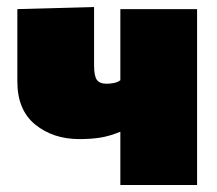

<svg xmlns="http://www.w3.org/2000/svg" viewBox="-20 -528 618 548"><path d="M323.5 0V-152Q293 -139.5 266.2 -135.2Q239.5 -131 207 -131Q131.5 -131 80.5 -172.5Q29.5 -214 29.5 -295.5V-502L248.5 -508V-341.5Q248.5 -312 256.2 -300.5Q264 -289 284.5 -289Q293.5 -289 304.5 -291Q315.5 -293 323.5 -299V-502H542.5V0Z"/></svg>

Font: Commissioner Black
Style: Regular
Weight: 900
Designer: Kostas Bartsokas
Foundry: Kostas Bartsokas
Version: Version 1.000; ttfautohint (v1.8.3)